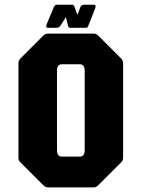

<svg xmlns="http://www.w3.org/2000/svg" viewBox="-20 -812 614 832"><path d="M188.5 0Q177 0 168.5 -8.5L68.5 -108.5Q60 -116.5 60 -128.5V-538.5Q60 -550 68.5 -558.5L168.5 -658.5Q177 -666.5 188.5 -666.5H385Q397 -666.5 405 -658.5L505 -558.5Q513.5 -550 513.5 -538.5V-128.5Q513.5 -116.5 505 -108.5L405 -8.5Q397 0 385 0ZM247.5 -133.5H326Q347 -133.5 347 -161.5V-505Q347 -533.5 326 -533.5H247.5Q227 -533.5 227 -505V-161.5Q227 -133.5 247.5 -133.5ZM188 -691.5Q177 -691.5 181.5 -705L214 -783Q219.5 -791.5 224 -791.5H294Q299.5 -791.5 302.5 -783L315.5 -747.5L329 -783Q333 -791.5 346.5 -791.5H386.5Q397.5 -791.5 393 -777.5L362.5 -700Q359.5 -691.5 352.5 -691.5H283Q278 -691.5 275 -700L265.5 -738L241.5 -700Q236.5 -691.5 224 -691.5Z"/></svg>

Font: Jaro
Style: Regular
Weight: 400
Designer: Agyei Archer, Celine Hurka, Mirko Velimirović
Version: Version 1.000